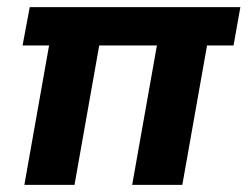

<svg xmlns="http://www.w3.org/2000/svg" viewBox="-20 -516 691 536"><path d="M48 0 117 -389H43L63 -496H651L632 -389H558L489 0H349L418 -389H257L188 0Z"/></svg>

Font: DM Sans 36pt ExtraBold
Style: Italic
Weight: 800
Italic angle: -10°
Designer: Colophon Foundry, Jonny Pinhorn
Foundry: Colophon Foundry
Version: Version 4.004;gftools[0.9.30]